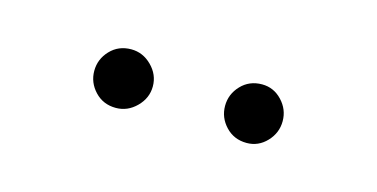

<svg xmlns="http://www.w3.org/2000/svg" viewBox="-27 -752 373 190"><g transform="rotate(15 159.5 -657.0)"><path d="M93 -627Q80 -627 71.5 -636Q63 -645 63 -657Q63 -669 71.5 -678Q80 -687 93 -687Q105 -687 114 -678Q123 -669 123 -657Q123 -645 114 -636Q105 -627 93 -627ZM227 -627Q214 -627 205.5 -636Q197 -645 197 -657Q197 -669 205.5 -678Q214 -687 227 -687Q239 -687 247.5 -678Q256 -669 256 -657Q256 -645 247.5 -636Q239 -627 227 -627Z"/></g></svg>

Font: Fz Poppins Thin
Style: Regular
Weight: 100
Designer: Ninad Kale (Devanagari), Jonny Pinhorn (Latin)
Foundry: Indian Type Foundry
Version: Vit hóa bi Vntype.Com & FontZin.Com